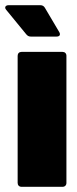

<svg xmlns="http://www.w3.org/2000/svg" viewBox="-46 -720 298 740"><path d="M182 -597 127 -690C123 -697 117 -700 109 -700H-13C-21 -700 -26 -696 -26 -691C-26 -688 -25 -685 -22 -682L55 -588C60 -582 65 -579 73 -579H172C180 -579 185 -582 185 -588C185 -591 184 -594 182 -597ZM37 0H195C204 0 210 -6 210 -15V-505C210 -514 204 -520 195 -520H37C28 -520 22 -514 22 -505V-15C22 -6 28 0 37 0Z"/></svg>

Font: Barlow Condensed Black
Style: Regular
Weight: 900
Width: 3
Designer: Jeremy Tribby
Foundry: Tribby Type
Version: Version 1.422;hotconv 1.0.109;makeotfexe 2.5.65596